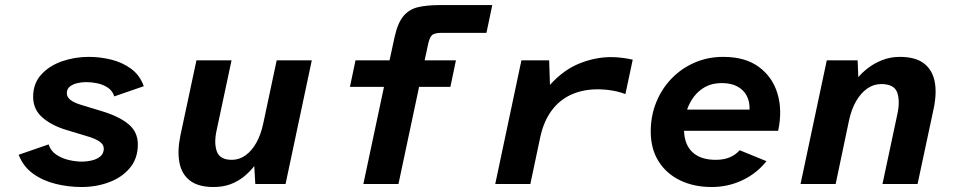

<svg xmlns="http://www.w3.org/2000/svg" viewBox="-20 -738 3832 770"><path d="M306.7 12Q254.2 12 202.8 -0.7Q151.4 -13.4 112.2 -41.8Q73.1 -70.2 54.8 -117.3L175.1 -159Q182.8 -133.4 205.4 -118Q227.9 -102.7 255.9 -96.3Q283.9 -89.9 307.8 -89.9Q328.8 -89.9 349.1 -94.8Q369.3 -99.7 382.8 -111.1Q396.2 -122.5 396.2 -142.3Q396.2 -158.4 379.5 -170.2Q362.9 -182.1 325.4 -192.9L242.8 -217.9Q184.9 -235.9 148.9 -267.9Q112.9 -299.8 112.9 -349.7Q112.9 -403.1 145.1 -438.6Q177.3 -474.2 228.5 -492.1Q279.7 -509.9 336.3 -509.9Q381.4 -509.9 425.8 -499Q470.2 -488.1 505.4 -462.5Q540.7 -436.9 556.6 -392.3L438.3 -351.4Q431.1 -374.3 412.1 -386.7Q393.2 -399.2 369.8 -404Q346.5 -408.7 325.6 -408.7Q306.7 -408.7 288.8 -404.3Q270.9 -399.9 259.5 -390.4Q248 -380.9 248 -364.1Q248 -349.5 261.5 -338.1Q275 -326.8 303.3 -318.1L390.6 -291.5Q459.3 -270.3 496.1 -239.4Q532.8 -208.4 532.8 -158.9Q532.8 -103 501.3 -64.9Q469.7 -26.8 418.1 -7.4Q366.6 12 306.7 12Z M835.7 12Q775.3 12 741.8 -13.8Q708.3 -39.5 699.5 -86.3Q690.8 -133.1 703.4 -194L767.8 -496H908.6L848.7 -215.2Q837.4 -164.1 849.7 -130.5Q862 -97 909.6 -97Q938.9 -97 964.1 -114.7Q989.3 -132.4 1007.9 -165.3Q1026.4 -198.2 1036.1 -244.5L1089.6 -496H1230.4L1125.2 0H1003.9L999.7 -72Q981.4 -48.5 957.6 -29.3Q933.8 -10.2 904.1 0.9Q874.4 12 835.7 12Z M1437.2 0 1519.9 -389.5H1383.4L1405.7 -496H1542.2L1562.3 -588.5Q1574.7 -645.6 1597.8 -673.3Q1621 -701 1656.9 -709.3Q1692.9 -717.6 1743.1 -717.6H1954.2L1930.9 -606.2H1750.1Q1724.7 -606.2 1714.1 -598.4Q1703.5 -590.5 1697.4 -562.9L1683 -496H1808.5L1786.2 -389.5H1660.7L1578 0Z M1966.1 0 2071.1 -496H2182.3L2185.6 -397.6Q2239.9 -457.9 2303.8 -483.5Q2367.6 -509 2430.4 -509Q2453.1 -509 2475.3 -506.1Q2497.4 -503.3 2517.5 -498.7L2488.1 -360.5Q2465.7 -369.6 2436.3 -374.7Q2406.9 -379.8 2376.7 -379.8Q2317.5 -379.8 2270.4 -358.3Q2223.3 -336.8 2191.9 -294.1Q2160.5 -251.4 2146.7 -188.3L2106.9 0Z M2834 12Q2762.7 12 2707.3 -14.8Q2652 -41.7 2620.8 -91.6Q2589.7 -141.6 2589.7 -210.7Q2589.7 -273.4 2611.7 -327.6Q2633.7 -381.9 2672.9 -422.6Q2712.1 -463.4 2765.1 -486.6Q2818.1 -509.9 2880.3 -509.9Q2968.9 -509.9 3023.5 -469.5Q3078.2 -429.1 3098.2 -362.2Q3118.2 -295.2 3100.7 -213.5H2723.3Q2725 -157.7 2757.4 -127.4Q2789.8 -97 2850.3 -97Q2882.2 -97 2905.9 -106.8Q2929.6 -116.7 2946.5 -135.5L3053.9 -91.6Q3013.7 -41.5 2956.3 -14.7Q2899 12 2834 12ZM2735.4 -298.4H2986Q2987.3 -329.5 2974.9 -353.5Q2962.5 -377.4 2937.3 -391.1Q2912.1 -404.8 2875 -404.8Q2836.6 -404.8 2809.1 -389.9Q2781.7 -375 2763.5 -351Q2745.3 -327 2735.4 -298.4Z M3190.5 0 3295.7 -496H3419.4L3422.2 -428.5Q3436.9 -446.4 3461.4 -465.3Q3485.9 -484.3 3518.6 -497.1Q3551.3 -509.9 3588.3 -509.9Q3651.1 -509.9 3685.1 -483.9Q3719.2 -457.8 3728.4 -411.3Q3737.6 -364.7 3724.3 -302L3659.8 0H3519.1L3578.9 -280.8Q3590.2 -333.5 3578.1 -367.2Q3566 -400.9 3514.1 -400.9Q3483.9 -400.9 3458.2 -383.1Q3432.6 -365.3 3413.4 -332.4Q3394.3 -299.5 3384.6 -253.5L3331.3 0Z"/></svg>

Font: Atkinson Hyperlegible Mono ExtraLight
Style: Italic
Weight: 200
Italic angle: -12°
Monospace: yes
Designer: Elliott Scott, Megan Eiswerth, Linus Boman, Theodore Petrosky, Letters from Sweden
Foundry: Applied Design Works, Letters from Sweden
Version: Version 2.001